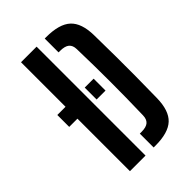

<svg xmlns="http://www.w3.org/2000/svg" viewBox="-234 -899 997 997"><g transform="rotate(-45 265.0 -400.0)"><path d="M53.2 -473H141.8V-385.6H53.2ZM254.4 -473H319.9V-385.6H254.4ZM113.6 0V-800H228.1V0ZM287.7 0V-101.7H301Q334.8 -101.7 350.5 -115.3Q366.1 -129 366.6 -157.5Q368.3 -222.8 369.2 -282.6Q370 -342.3 370 -400.4Q370 -458.4 369.2 -518.4Q368.3 -578.3 366.6 -643.3Q366.1 -671.5 349.9 -684.9Q333.7 -698.3 298.2 -698.3H287.7V-800H298.2Q394.3 -800 436.9 -760.6Q479.6 -721.3 481.1 -631.1Q482.6 -548.7 483.1 -474.5Q483.6 -400.3 483.1 -326.2Q482.6 -252.1 481.1 -169.7Q479.6 -79 437.5 -39.5Q395.4 0 301 0Z"/></g></svg>

Font: Big Shoulders Stencil Text Thin
Style: Regular
Weight: 100
Designer: Patric King
Foundry: XO Type Co
Version: Version 2.001